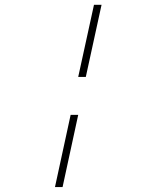

<svg xmlns="http://www.w3.org/2000/svg" viewBox="-20 -610 654 791"><path d="M398.4 -590.3 333.5 -293H302.2L367.2 -590.3ZM302.2 -136.7 237.8 160.6H206.5L271 -136.7Z"/></svg>

Font: Compagnon Light Italic
Style: Regular
Weight: 400
Italic angle: -12°
Designer: Valentin Papon
Foundry: Velvetyne Type Foundry
Version: Version 1.000;PS 001.000;hotconv 1.0.88;makeotf.lib2.5.64775